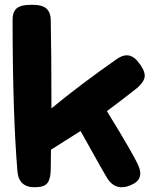

<svg xmlns="http://www.w3.org/2000/svg" viewBox="-20 -735 649 811"><path d="M195.3 -102.5 194.3 -17.6Q193.4 20.5 180.7 37.6Q168 54.7 133.8 55.7Q60.5 59.6 53.7 -9.8Q33.2 -259.8 33.2 -654.3Q33.2 -683.6 49.8 -699.2Q66.4 -714.8 115.2 -714.8Q159.2 -714.8 176.3 -698.7Q193.4 -682.6 194.3 -653.3Q197.3 -511.7 197.3 -277.3Q319.3 -377.9 471.7 -484.4Q522.5 -521.5 560.5 -477.5Q590.8 -441.4 591.3 -416Q591.8 -390.6 556.6 -361.3Q492.2 -310.5 431.6 -265.6Q547.9 -76.2 564.5 -35.2Q577.1 -7.8 569.8 13.7Q562.5 35.2 530.3 47.9Q471.7 72.3 436.5 23.4Q422.9 2.9 320.3 -181.6Q293.9 -165 251.5 -138.2Q209 -111.3 195.3 -102.5Z"/></svg>

Font: Gen Jyuu GothicX Heavy
Style: Bold
Weight: 900
Designer: [Source Han Sans]
Ryoko NISHIZUKA  (kana & ideographs); Paul D. Hunt (Latin, Greek & Cyrillic); Wenlong ZHANG  (bopomofo
Version: Version 1.002.20150607